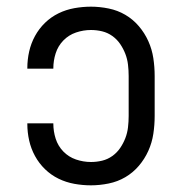

<svg xmlns="http://www.w3.org/2000/svg" viewBox="-20 -548 540 576"><path d="M253 8Q228 8 203 3.5Q178 -1 155.5 -12Q133 -23 115 -40.5Q97 -58 85 -80Q73 -102 67.5 -126.5Q62 -151 62 -176V-178H140V-177Q140 -154 147 -132Q154 -110 170 -93.5Q186 -77 208 -69.5Q230 -62 253 -62Q270 -62 286.5 -66Q303 -70 317 -80Q331 -90 340.5 -104Q350 -118 356 -133.5Q362 -149 364 -166Q366 -183 366 -200V-320Q366 -337 364 -354Q362 -371 356 -386.5Q350 -402 340.5 -416Q331 -430 317 -440Q303 -450 286.5 -454Q270 -458 253 -458Q230 -458 208 -450.5Q186 -443 170 -426.5Q154 -410 147 -388Q140 -366 140 -343V-342H62V-344Q62 -369 67.5 -393.5Q73 -418 85 -440Q97 -462 115 -479.5Q133 -497 155.5 -508Q178 -519 203 -523.5Q228 -528 253 -528Q279 -528 306 -522.5Q333 -517 356 -503.5Q379 -490 396.5 -469.5Q414 -449 425 -424.5Q436 -400 440 -373.5Q444 -347 444 -320V-200Q444 -173 440 -146.5Q436 -120 425 -95.5Q414 -71 396.5 -50.5Q379 -30 356 -16.5Q333 -3 306 2.5Q279 8 253 8Z"/></svg>

Font: Iosevka Algr
Style: Regular
Weight: 400
Monospace: yes
Designer: Belleve Invis
Foundry: Belleve Invis
Version: Version 26.0.2; ttfautohint (v1.8.3)